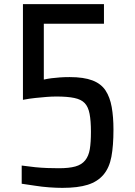

<svg xmlns="http://www.w3.org/2000/svg" viewBox="-20 -827 655 929"><path d="M282 82Q254 82 218.5 79.5Q183 77 149 71.5Q115 66 85 62V-26Q120 -21 150.5 -18Q181 -15 210 -14Q239 -13 265 -13Q314 -13 344.5 -21.5Q375 -30 392 -51Q409 -72 414.5 -105Q420 -138 420 -189Q420 -242 413.5 -276Q407 -310 390 -328Q373 -346 339.5 -353Q306 -360 253 -360Q230 -360 205 -358Q180 -356 151 -353Q122 -350 91 -344V-807H483V-712H192V-442Q210 -446 229 -448.5Q248 -451 270.5 -452.5Q293 -454 317 -454Q385 -454 427 -438Q469 -422 490.5 -389.5Q512 -357 520.5 -309Q529 -261 529 -200Q529 -122 519 -68.5Q509 -15 480.5 18.5Q452 52 404.5 67Q357 82 282 82Z"/></svg>

Font: Farlight84_Sys_V01
Style: Regular
Weight: 400
Designer: Ryoko NISHIZUKA  (kana, bopomofo & ideographs); Paul D. Hunt (Latin, Greek & Cyrillic); Sandoll Communications , Soo-you
Foundry: Adobe
Version: Version 2.004;October 29, 2024;FontCreator 14.0.0.2814 64-bi